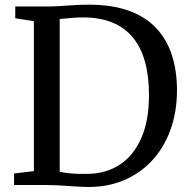

<svg xmlns="http://www.w3.org/2000/svg" viewBox="-20 -770 789 799"><path d="M337.5 8Q319 7.5 298.5 6.2Q278 5 257 3.5Q236 2 215.2 1Q194.5 0 175 0H38.5V-48L121 -58V-682L43.5 -694V-743H174Q204.5 -743 233.5 -745Q262.5 -747 291.2 -748.8Q320 -750.5 350.5 -750.5Q446.5 -750.5 515.8 -725.5Q585 -700.5 629.2 -653.8Q673.5 -607 695 -541.5Q716.5 -476 716.5 -395Q716.5 -304 689.2 -229.2Q662 -154.5 611.8 -100.8Q561.5 -47 492 -18.5Q422.5 10 337.5 8ZM346.5 -46.5Q421 -47.5 478 -84.5Q535 -121.5 567.5 -194.2Q600 -267 600 -375.5Q600 -453.5 583.2 -513.5Q566.5 -573.5 532.5 -614.5Q498.5 -655.5 447 -676.5Q395.5 -697.5 326 -697.5Q305 -697.5 287.2 -696.2Q269.5 -695 254.5 -693.2Q239.5 -691.5 228.5 -691V-55Q248.5 -51 267.8 -49Q287 -47 306.5 -46.5Q326 -46 346.5 -46.5Z"/></svg>

Font: Merriweather 24pt
Style: Regular
Weight: 400
Designer: Eben Sorkin
Foundry: Eben Sorkin
Version: Version 2.100